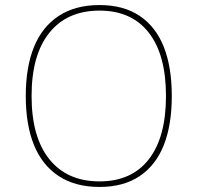

<svg xmlns="http://www.w3.org/2000/svg" viewBox="-20 -730 782 760"><path d="M374 10Q278 10 212.5 -33Q147 -76 114.5 -156Q82 -236 82 -350Q82 -464 114.5 -544Q147 -624 212.5 -667Q278 -710 374 -710Q469 -710 533 -667Q597 -624 628.5 -544Q660 -464 660 -350Q660 -236 628.5 -156Q597 -76 533 -33Q469 10 374 10ZM374 -12Q501 -12 569 -99.5Q637 -187 637 -350Q637 -513 569 -600.5Q501 -688 374 -688Q246 -688 175.5 -600.5Q105 -513 105 -350Q105 -187 175.5 -99.5Q246 -12 374 -12Z"/></svg>

Font: Lexend Giga Thin
Style: Regular
Weight: 250
Version: Version 1.007